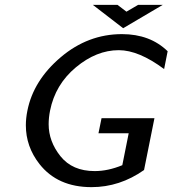

<svg xmlns="http://www.w3.org/2000/svg" viewBox="-20 -770 713 794"><path d="M502.9 -721.7 551.3 -750H653.3L489.3 -653.3L363.8 -750H465.8ZM512.2 -218.8H387.2L399.9 -281.2H618.7L575.7 -66.9Q475.1 3.9 358.4 3.9Q218.3 3.9 143.1 -91.8Q86.9 -163.6 86.9 -252Q86.9 -281.2 93.3 -312.5Q118.2 -437.5 231 -533.2Q343.8 -628.9 484.4 -628.9Q600.6 -628.9 673.3 -558.1L658.7 -484.4Q553.7 -562.5 471.2 -562.5Q378.9 -562.5 293.7 -491.5Q208.5 -420.4 187 -312.5Q181.2 -283.2 181.2 -256.3Q181.2 -185.1 230.2 -123.8Q279.3 -62.5 371.6 -62.5Q426.8 -62.5 485.8 -86.9Z"/></svg>

Font: Juliett
Style: Bold Italic
Weight: 700
Italic angle: -11.25°
Designer: GGBotNet
Foundry: GGBotNet
Version: 0.60